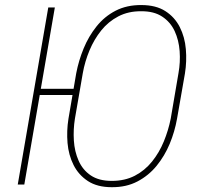

<svg xmlns="http://www.w3.org/2000/svg" viewBox="-20 -741 823 771"><path d="M200.2 -710.9 77.6 0H51.3L173.8 -710.9ZM286.1 -384.3 283.2 -359.4H132.8L135.7 -384.3ZM722.7 -446.3 690.9 -264.2Q681.6 -211.9 661.4 -163.3Q641.1 -114.7 609.1 -75.4Q577.1 -36.1 532.2 -12.5Q487.3 11.2 428.7 10.7Q370.6 10.7 333 -13.9Q295.4 -38.6 275.4 -78.4Q255.4 -118.2 251.2 -166.7Q247.1 -215.3 254.9 -264.2L286.1 -446.8Q295.9 -498 315.9 -546.6Q335.9 -595.2 367.7 -635Q399.4 -674.8 444.3 -698Q489.3 -721.2 547.9 -720.7Q606 -720.7 643.8 -696.5Q681.6 -672.4 701.9 -632.3Q722.2 -592.3 726.3 -543.7Q730.5 -495.1 722.7 -446.3ZM665.5 -264.2 696.8 -447.8Q704.6 -491.2 701.4 -535.4Q698.2 -579.6 681.4 -616Q664.6 -652.3 631.3 -674.3Q598.1 -696.3 546.9 -695.8Q495.6 -696.3 455.3 -675.3Q415 -654.3 386.5 -618.7Q357.9 -583 339.4 -538.6Q320.8 -494.1 312.5 -447.3L280.8 -264.2Q273.9 -220.7 276.6 -176.8Q279.3 -132.8 295.7 -95.7Q312 -58.6 344.5 -36.6Q377 -14.6 428.7 -14.6Q481.4 -14.6 521.5 -35.4Q561.5 -56.2 590.6 -92.3Q619.6 -128.4 637.9 -173.1Q656.2 -217.8 665.5 -264.2Z"/></svg>

Font: Roboto Condensed Thin
Style: Italic
Weight: 250
Italic angle: -12°
Designer: Christian Robertson
Foundry: Google
Version: Version 3.008; 2023